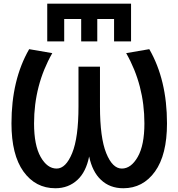

<svg xmlns="http://www.w3.org/2000/svg" viewBox="-20 -1007 964 1038"><path d="M327.1 -904.3V-783.2H235.4V-987.3H688.5V-783.2H596.7V-904.3H505.9V-783.2H418.9V-904.3ZM461.9 -161.1Q445.3 -78.1 399.4 -35.2Q350.6 10.7 279.3 10.7Q171.9 10.7 106.9 -79.6Q42 -169.9 42 -339.8Q42 -575.2 137.7 -741.2L262.7 -719.7Q164.1 -546.9 164.1 -339.8Q164.1 -221.7 199.7 -158.7Q235.4 -95.7 286.1 -95.7Q335.9 -95.7 370.1 -179.2Q404.3 -262.7 404.3 -431.6V-646.5H520.5V-431.6Q520.5 -262.7 554.2 -179.2Q587.9 -95.7 638.7 -95.7Q688.5 -95.7 724.6 -158.7Q760.7 -221.7 760.7 -339.8Q760.7 -546.9 662.1 -719.7L787.1 -741.2Q882.8 -575.2 882.8 -339.8Q882.8 -169.9 817.9 -79.6Q752.9 10.7 646.5 10.7Q573.2 10.7 525.4 -35.2Q479.5 -78.1 461.9 -161.1Z"/></svg>

Font: Gen Shin Gothic Medium
Style: Regular
Weight: 500
Designer: [Source Han Sans]
Ryoko NISHIZUKA  (kana & ideographs); Paul D. Hunt (Latin, Greek & Cyrillic); Wenlong ZHANG  (bopomofo
Version: Version 1.002.20150607